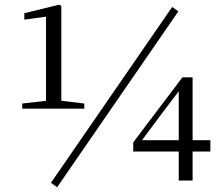

<svg xmlns="http://www.w3.org/2000/svg" viewBox="-20 -757 931 805"><path d="M73.2 -301.3V-322.9L178.1 -334.9H234.1L333.4 -322.9V-301.3ZM172.9 -301.3V-686.9L82 -674.7V-701.6L228.3 -737.5L237.1 -731.5V-301.3ZM729.4 0V-139.2V-154.3V-383.4H722.4L754.9 -407.9L659.3 -282.1L565.2 -155.5L569.9 -181.2V-169.2H862V-121.6H538.6V-160.1L744.9 -432.9H787.5V0ZM219.6 27.9 193.5 9.6 701.8 -727.7 727.9 -709.4Z"/></svg>

Font: Noto Serif KR
Style: Regular
Weight: 200
Designer: Ryoko NISHIZUKA 西塚涼子 (kana & ideographs); Frank Grießhammer (Latin, Greek & Cyrillic); Wenlong ZHANG 张文龙 (bopomofo); San
Foundry: Adobe
Version: Version 2.001;hotconv 1.1.0;makeotfexe 2.6.0